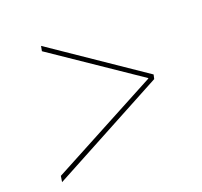

<svg xmlns="http://www.w3.org/2000/svg" viewBox="-99 -684 798 758"><g transform="rotate(-20 300.0 -305.0)"><path d="M39 -38 43 -63 499 -306V-308L141 -551L145 -572L524 -314L520 -296Z"/></g></svg>

Font: IBM Plex Sans Thin
Style: Italic
Weight: 100
Italic angle: -11.31°
Designer: Mike Abbink, Paul van der Laan, Pieter van Rosmalen
Foundry: Bold Monday
Version: Version 3.0